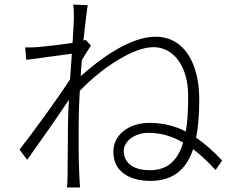

<svg xmlns="http://www.w3.org/2000/svg" viewBox="-20 -801 1040 847"><path d="M641 -50C577 -50 526 -76 526 -135C526 -180 577 -215 634 -215C690 -215 740 -200 788 -172C766 -98 723 -50 641 -50ZM358 -625 348 -622C356 -697 363 -756 367 -778L303 -781C306 -759 306 -736 306 -717C306 -706 303 -665 300 -612C245 -603 176 -596 143 -593C126 -592 109 -591 91 -592L96 -537C162 -546 254 -558 297 -564C294 -528 292 -489 289 -451C242 -377 121 -210 66 -141L100 -96C157 -176 233 -284 284 -361C282 -318 280 -281 280 -259C279 -159 279 -119 278 -24C278 -8 277 16 275 26H333L330 -25C326 -111 327 -158 327 -254C327 -297 329 -347 332 -400C422 -495 564 -593 657 -593C742 -593 810 -514 810 -378C810 -321 808 -268 800 -221C752 -245 700 -259 639 -259C548 -259 480 -206 480 -132C480 -39 558 -3 644 -3C743 -3 802 -53 832 -143C865 -118 898 -87 931 -51L960 -93C924 -131 886 -166 845 -194C855 -242 859 -299 859 -363C859 -516 796 -639 666 -639C553 -639 421 -541 336 -465C337 -489 339 -512 341 -536C354 -558 370 -582 381 -600Z"/></svg>

Font: Noto Sans CJK JP Light
Style: Regular
Weight: 300
Designer: Ryoko NISHIZUKA (kana & ideographs); Paul D. Hunt (Latin, Greek & Cyrillic); Wenlong ZHANG (bopomofo); Sandoll Communica
Foundry: Adobe Systems Incorporated
Version: Version 1.004;PS 1.004;hotconv 1.0.82;makeotf.lib2.5.63406